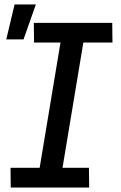

<svg xmlns="http://www.w3.org/2000/svg" viewBox="-20 -837 540 857"><path d="M378 0H28L27 -88H157L250 -647H132L131 -735H481L482 -647H352L259 -88H377ZM8 -661 45 -817H140L85 -661Z"/></svg>

Font: Iosevka Term Curly SmBd Obl
Style: Regular
Weight: 600
Italic angle: -9°
Designer: Belleve Invis
Foundry: Belleve Invis
Version: Version 32.3.0